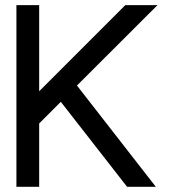

<svg xmlns="http://www.w3.org/2000/svg" viewBox="-20 -717 648 737"><path d="M584.5 -697.3 275.4 -388.7 578.1 0H467.8L213.4 -326.2L130.4 -243.2V0H43V-697.3H130.4V-366.7L460.9 -697.3Z"/></svg>

Font: Qaz
Style: Regular
Weight: 400
Designer: GGBotNet
Foundry: f0n7
Version: 0.70